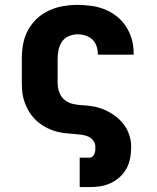

<svg xmlns="http://www.w3.org/2000/svg" viewBox="-20 -548 640 783"><path d="M305 215V95H345Q352 95 357.5 90Q363 85 365.5 78.5Q368 72 368.5 65Q369 58 369 51Q369 37 360.5 25.5Q352 14 339 8.5Q326 3 312 1.5Q298 0 284 -1.5Q270 -3 256 -4Q242 -5 228 -7.5Q214 -10 200.5 -14.5Q187 -19 174.5 -25Q162 -31 150 -39Q138 -47 128 -56.5Q118 -66 109 -77.5Q100 -89 93.5 -101.5Q87 -114 82 -127Q77 -140 74 -154Q71 -168 70 -182Q69 -196 69 -210V-310Q69 -340 74.5 -369.5Q80 -399 94.5 -425.5Q109 -452 131 -472.5Q153 -493 180.5 -505.5Q208 -518 237.5 -523Q267 -528 297 -528Q325 -528 353.5 -524Q382 -520 408 -509.5Q434 -499 456.5 -481Q479 -463 494.5 -439Q510 -415 517.5 -387.5Q525 -360 525 -332V-325H379V-328Q379 -344 373.5 -360Q368 -376 356.5 -387Q345 -398 329 -403Q313 -408 297 -408Q279 -408 261.5 -401Q244 -394 233.5 -379Q223 -364 219 -346Q215 -328 215 -310V-210Q215 -191 221.5 -172.5Q228 -154 242.5 -141.5Q257 -129 276 -124.5Q295 -120 314 -119Q339 -118 363 -113.5Q387 -109 409 -99Q431 -89 451 -74Q471 -59 485.5 -39.5Q500 -20 507.5 3.5Q515 27 515 51Q515 74 511 96Q507 118 496.5 138Q486 158 469 173.5Q452 189 432 198.5Q412 208 389.5 211.5Q367 215 345 215Z"/></svg>

Font: Iosevka Aile Heavy
Style: Regular
Weight: 900
Designer: Belleve Invis
Foundry: Belleve Invis
Version: Version 31.1.0; ttfautohint (v1.8.4)